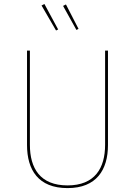

<svg xmlns="http://www.w3.org/2000/svg" viewBox="-20 -935 678 964"><path d="M203 -914.9 188.6 -907.4 261.4 -781.9 272 -787.1ZM311.1 -912.7 296.7 -905.3 363.7 -784.7 374.3 -790ZM522.1 -680.9H507.7V-208.1C507.7 -90.9 456.1 -4.1 319.1 -4.1C182 -4.1 130.1 -89.6 130.1 -208.1V-680.9H115.7V-206.9C115.7 -82.1 172.3 9.4 319.1 9.4C464.4 9.4 522.1 -82.1 522.1 -206.9Z"/></svg>

Font: Fira Sans Hair
Style: Regular
Weight: 100
Designer: bBox Type GmbH & Carrois Corporate GbR & Edenspiekermann AG
Foundry: bBox Type GmbH & Carrois Corporate GbR & Edenspiekermann AG
Version: Version 4.300;PS 004.300;hotconv 1.0.88;makeotf.lib2.5.64775